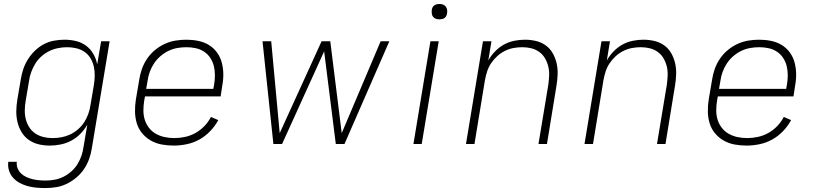

<svg xmlns="http://www.w3.org/2000/svg" viewBox="-20 -729 4140 972"><path d="M210 223Q187 223 164 221Q141 219 119.5 213Q98 207 79.5 197Q61 187 46.5 171Q32 155 25.5 134Q19 113 22 90H65Q63 107 69 122.5Q75 138 86.5 149Q98 160 113 167Q128 174 144.5 178Q161 182 178 183.5Q195 185 212 185Q235 185 258 180.5Q281 176 302 165.5Q323 155 341.5 138.5Q360 122 372.5 101.5Q385 81 392.5 59Q400 37 403 14L422 -98Q408 -73 387 -51.5Q366 -30 340 -16.5Q314 -3 286.5 2.5Q259 8 232 8Q203 8 175.5 1.5Q148 -5 125.5 -21Q103 -37 89 -60.5Q75 -84 68.5 -111Q62 -138 62.5 -167Q63 -196 68 -226L85 -326Q89 -352 97.5 -378Q106 -404 121 -428Q136 -452 156.5 -472Q177 -492 201.5 -505Q226 -518 253 -523Q280 -528 307 -528Q337 -528 365.5 -521Q394 -514 416 -497.5Q438 -481 452.5 -456Q467 -431 472 -403L492 -520H535L445 21Q441 48 431.5 75Q422 102 406 126Q390 150 367 169.5Q344 189 318 201.5Q292 214 264.5 218.5Q237 223 210 223ZM246 -30Q268 -30 290.5 -34Q313 -38 334.5 -48Q356 -58 375 -74.5Q394 -91 406.5 -110.5Q419 -130 427 -152.5Q435 -175 438 -197L455 -297Q459 -321 459.5 -345Q460 -369 455 -391.5Q450 -414 438.5 -433.5Q427 -453 408.5 -466Q390 -479 367 -484.5Q344 -490 320 -490Q298 -490 274.5 -485.5Q251 -481 229.5 -470.5Q208 -460 189.5 -443.5Q171 -427 158.5 -406.5Q146 -386 138 -364Q130 -342 127 -319L110 -219Q106 -195 105.5 -171.5Q105 -148 110.5 -126Q116 -104 128 -85Q140 -66 158.5 -53.5Q177 -41 199.5 -35.5Q222 -30 246 -30Z M860 8Q828 8 798.5 2.5Q769 -3 743.5 -17.5Q718 -32 699.5 -54.5Q681 -77 672.5 -105Q664 -133 663.5 -164Q663 -195 668 -226L685 -326Q689 -353 698.5 -380Q708 -407 724.5 -431.5Q741 -456 764.5 -475.5Q788 -495 814.5 -507Q841 -519 868.5 -523.5Q896 -528 924 -528Q954 -528 983.5 -522Q1013 -516 1037 -501.5Q1061 -487 1078 -464Q1095 -441 1102.5 -413Q1110 -385 1110.5 -355Q1111 -325 1105 -294L1097 -241H714L710 -219Q706 -194 706 -169.5Q706 -145 713 -122.5Q720 -100 734.5 -81.5Q749 -63 769.5 -51.5Q790 -40 814 -35Q838 -30 863 -30Q890 -30 917.5 -36Q945 -42 970 -56Q995 -70 1015 -91Q1035 -112 1048 -137L1085 -121Q1069 -91 1044 -65Q1019 -39 989 -22.5Q959 -6 925.5 1Q892 8 860 8ZM720 -279H1060L1064 -301Q1068 -325 1068 -349Q1068 -373 1062.5 -395Q1057 -417 1044.5 -436Q1032 -455 1013 -467.5Q994 -480 971 -485Q948 -490 924 -490Q901 -490 878 -486Q855 -482 833 -471.5Q811 -461 792 -444.5Q773 -428 759.5 -407.5Q746 -387 738 -364.5Q730 -342 727 -319Z M1364 0 1309 -520H1353L1396 -55L1608 -520H1652L1710 -55L1907 -520H1951L1724 0H1680L1621 -469L1408 0Z M2073 0 2159 -520H2201L2115 0ZM2205 -631Q2195 -631 2186.5 -634Q2178 -637 2172.5 -644Q2167 -651 2166 -660.5Q2165 -670 2166 -680Q2167 -686 2170 -692Q2173 -698 2179 -702Q2185 -706 2191.5 -707.5Q2198 -709 2204 -709Q2214 -709 2222.5 -706Q2231 -703 2236.5 -696Q2242 -689 2243.5 -679.5Q2245 -670 2243 -660Q2242 -654 2239 -648Q2236 -642 2230.5 -638Q2225 -634 2218 -632.5Q2211 -631 2205 -631Z M2339 0 2425 -520H2468L2452 -423Q2466 -448 2486.5 -469Q2507 -490 2531.5 -503.5Q2556 -517 2583.5 -522.5Q2611 -528 2637 -528Q2666 -528 2693.5 -521.5Q2721 -515 2743 -499Q2765 -483 2778.5 -459Q2792 -435 2798 -408Q2804 -381 2803 -352Q2802 -323 2797 -294L2749 0H2706L2756 -301Q2759 -324 2760 -347.5Q2761 -371 2755.5 -393Q2750 -415 2739 -434Q2728 -453 2710 -466Q2692 -479 2670 -484.5Q2648 -490 2624 -490Q2602 -490 2580 -486Q2558 -482 2536.5 -471.5Q2515 -461 2497 -444.5Q2479 -428 2466 -408.5Q2453 -389 2446 -367Q2439 -345 2435 -323L2382 0Z M2939 0 3025 -520H3068L3052 -423Q3066 -448 3086.5 -469Q3107 -490 3131.5 -503.5Q3156 -517 3183.5 -522.5Q3211 -528 3237 -528Q3266 -528 3293.5 -521.5Q3321 -515 3343 -499Q3365 -483 3378.5 -459Q3392 -435 3398 -408Q3404 -381 3403 -352Q3402 -323 3397 -294L3349 0H3306L3356 -301Q3359 -324 3360 -347.5Q3361 -371 3355.5 -393Q3350 -415 3339 -434Q3328 -453 3310 -466Q3292 -479 3270 -484.5Q3248 -490 3224 -490Q3202 -490 3180 -486Q3158 -482 3136.5 -471.5Q3115 -461 3097 -444.5Q3079 -428 3066 -408.5Q3053 -389 3046 -367Q3039 -345 3035 -323L2982 0Z M3760 8Q3728 8 3698.5 2.5Q3669 -3 3643.5 -17.5Q3618 -32 3599.5 -54.5Q3581 -77 3572.5 -105Q3564 -133 3563.5 -164Q3563 -195 3568 -226L3585 -326Q3589 -353 3598.5 -380Q3608 -407 3624.5 -431.5Q3641 -456 3664.5 -475.5Q3688 -495 3714.5 -507Q3741 -519 3768.5 -523.5Q3796 -528 3824 -528Q3854 -528 3883.5 -522Q3913 -516 3937 -501.5Q3961 -487 3978 -464Q3995 -441 4002.5 -413Q4010 -385 4010.5 -355Q4011 -325 4005 -294L3997 -241H3614L3610 -219Q3606 -194 3606 -169.5Q3606 -145 3613 -122.5Q3620 -100 3634.5 -81.5Q3649 -63 3669.5 -51.5Q3690 -40 3714 -35Q3738 -30 3763 -30Q3790 -30 3817.5 -36Q3845 -42 3870 -56Q3895 -70 3915 -91Q3935 -112 3948 -137L3985 -121Q3969 -91 3944 -65Q3919 -39 3889 -22.5Q3859 -6 3825.5 1Q3792 8 3760 8ZM3620 -279H3960L3964 -301Q3968 -325 3968 -349Q3968 -373 3962.5 -395Q3957 -417 3944.5 -436Q3932 -455 3913 -467.5Q3894 -480 3871 -485Q3848 -490 3824 -490Q3801 -490 3778 -486Q3755 -482 3733 -471.5Q3711 -461 3692 -444.5Q3673 -428 3659.5 -407.5Q3646 -387 3638 -364.5Q3630 -342 3627 -319Z"/></svg>

Font: Iosevka Aile Extralight
Style: Italic
Weight: 200
Italic angle: -9°
Designer: Belleve Invis
Foundry: Belleve Invis
Version: Version 31.1.0; ttfautohint (v1.8.4)